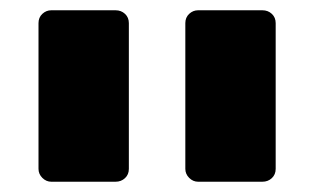

<svg xmlns="http://www.w3.org/2000/svg" viewBox="-20 -591 612 374"><path d="M341 -262V-546Q341 -557 348.5 -564Q356 -571 366 -571H491Q502 -571 509.5 -564Q517 -557 517 -546V-262Q517 -251 509.5 -244Q502 -237 491 -237H366Q356 -237 348.5 -244.5Q341 -252 341 -262ZM55 -262V-546Q55 -557 62.5 -564Q70 -571 80 -571H205Q216 -571 223.5 -564Q231 -557 231 -546V-262Q231 -251 223.5 -244Q216 -237 205 -237H80Q70 -237 62.5 -244.5Q55 -252 55 -262Z"/></svg>

Font: Rubik
Style: Regular
Weight: 700
Designer: Hubert & Fischer
Foundry: Hubert & Fischer
Version: Version 1.100